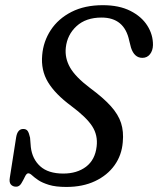

<svg xmlns="http://www.w3.org/2000/svg" viewBox="-20 -730 626 760"><path d="M242.5 10Q200.5 10 173.8 1.8Q147 -6.5 131.5 -17Q116 -27.5 107.2 -35.8Q98.5 -44 92 -44Q85 -44 78.8 -30.8Q72.5 -17.5 64.5 -4.2Q56.5 9 44 9Q30.5 9 23 0.2Q15.5 -8.5 19 -27.5L44 -187Q49.5 -219.5 72 -219.5Q84 -219.5 89.5 -211.5Q95 -203.5 99 -185L102 -148Q107.5 -100.5 139.2 -71.8Q171 -43 230.5 -43Q285 -43 320.8 -70.2Q356.5 -97.5 362.5 -150Q368 -194.5 345 -230.2Q322 -266 262 -310.5Q198.5 -357.5 170 -404.8Q141.5 -452 147 -512Q151.5 -566 181 -611Q210.5 -656 262.8 -682.8Q315 -709.5 387 -709.5Q451.5 -709.5 496 -687Q540.5 -664.5 563.2 -628.5Q586 -592.5 585.5 -551.5Q585 -530 573.8 -515.5Q562.5 -501 543.5 -501Q511.5 -501 498.5 -541.5L491.5 -569Q472.5 -660.5 382 -660.5Q320 -660.5 283 -626.5Q246 -592.5 240.5 -541.5Q236 -500 257.5 -462.5Q279 -425 336 -382Q389.5 -342.5 419 -309.5Q448.5 -276.5 459.2 -243Q470 -209.5 466 -167.5Q462 -116 433.5 -76Q405 -36 356.2 -13Q307.5 10 242.5 10Z"/></svg>

Font: Fraunces 144pt SuperSoft
Style: Italic
Weight: 400
Italic angle: -16°
Version: Version 1.000;[b76b70a41]